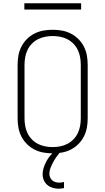

<svg xmlns="http://www.w3.org/2000/svg" viewBox="-20 -924 640 1167"><path d="M300 8Q271 8 243 3Q215 -2 189.5 -15Q164 -28 143.5 -48.5Q123 -69 110 -94.5Q97 -120 92 -148Q87 -176 87 -205V-530Q87 -559 92 -587Q97 -615 110 -640.5Q123 -666 143.5 -686.5Q164 -707 189.5 -720Q215 -733 243 -738Q271 -743 300 -743Q329 -743 357 -738Q385 -733 410.5 -720Q436 -707 456.5 -686.5Q477 -666 490 -640.5Q503 -615 508 -587Q513 -559 513 -530V-205Q513 -176 508 -148Q503 -120 490 -94.5Q477 -69 456.5 -48.5Q436 -28 410.5 -15Q385 -2 357 3Q329 8 300 8ZM300 -30Q323 -30 346 -34.5Q369 -39 389.5 -49.5Q410 -60 426.5 -77Q443 -94 453 -115Q463 -136 467 -159Q471 -182 471 -205V-530Q471 -553 467 -576Q463 -599 453 -620Q443 -641 426.5 -658Q410 -675 389.5 -685.5Q369 -696 346 -700.5Q323 -705 300 -705Q277 -705 254 -700.5Q231 -696 210.5 -685.5Q190 -675 173.5 -658Q157 -641 147 -620Q137 -599 133 -576Q129 -553 129 -530V-205Q129 -182 133 -159Q137 -136 147 -115Q157 -94 173.5 -77Q190 -60 210.5 -49.5Q231 -39 254 -34.5Q277 -30 300 -30ZM336 223Q318 223 300 217.5Q282 212 268 200.5Q254 189 246.5 171.5Q239 154 239 136Q239 115 245.5 95Q252 75 262 56.5Q272 38 285.5 22Q299 6 314 -8H346V0Q334 14 323 29.5Q312 45 303 62Q294 79 287 96.5Q280 114 280 133Q280 144 285 155Q290 166 298.5 173Q307 180 318 183Q329 186 341 186Q348 186 355 185Q362 184 369 182V219Q361 221 352.5 222Q344 223 336 223ZM128 -866V-904H473V-866Z"/></svg>

Font: Iosevka Extralight Extended
Style: Regular
Weight: 200
Width: 7
Monospace: yes
Designer: Belleve Invis
Foundry: Belleve Invis
Version: Version 32.5.0; ttfautohint (v1.8.4)